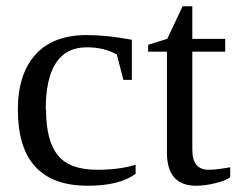

<svg xmlns="http://www.w3.org/2000/svg" viewBox="-20 -583 760 613"><path d="M126 -233H127Q127 -134 164.5 -87.5Q202 -41 290 -41Q362 -41 413 -57V-28Q362 10 260 10Q37 10 37 -233Q37 -346 93 -408.5Q149 -471 257 -471Q323 -471 401 -456V-328H374L353 -409Q312 -432 257 -432Q126 -432 126 -233Z M715 -17Q700 -6 667 2Q634 10 606 10Q513 10 513 -96V-418H453V-440L514 -459L563 -563H594V-459H699V-418H594V-105Q594 -41 646 -41Q672 -41 715 -49Z"/></svg>

Font: Libra Serif Modern
Style: Regular
Weight: 400
Designer: Stefan Peev, Context Ltd
Foundry: Stefan Peev, Context Ltd
Version: Version 1.000